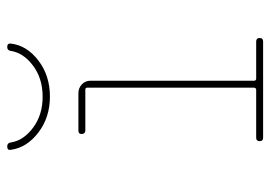

<svg xmlns="http://www.w3.org/2000/svg" viewBox="-130 -630 760 540"><g transform="rotate(-90 250.0 -360.0)"><path d="M98.6 -710Q96.7 -719.7 108.4 -719.7Q117.2 -719.7 119.1 -710.9Q124 -674.8 160.2 -647.5Q196.3 -620.1 248 -620.1Q299.8 -620.1 335.9 -647.5Q372.1 -674.8 377 -710.9Q378.9 -719.7 387.7 -719.7Q398.4 -719.7 397.5 -710Q392.6 -665 350.1 -632.3Q307.6 -599.6 248.5 -599.6Q189.5 -599.6 147 -632.3Q104.5 -665 98.6 -710ZM293 -25.4Q293 -20.5 297.9 -19.5H403.3Q413.1 -19.5 413.1 -9.8Q413.1 0 403.3 0H132.8Q123 0 123 -9.8Q123 -19.5 132.8 -19.5H267.6Q272.5 -19.5 273.4 -25.4V-495.1Q273.4 -500 267.6 -500H153.3Q143.6 -500 143.1 -509.8Q142.6 -519.5 153.3 -519.5H257.8Q272.5 -519.5 282.7 -509.8Q293 -500 293 -485.4Z"/></g></svg>

Font: Rounded-X Mgen+ 2m thin
Style: Regular
Weight: 100
Designer: [Source Han Sans]
Ryoko NISHIZUKA  (kana & ideographs); Paul D. Hunt (Latin, Greek & Cyrillic); Wenlong ZHANG  (bopomofo
Version: Version 1.059.20150602